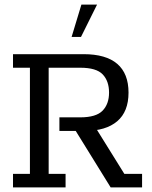

<svg xmlns="http://www.w3.org/2000/svg" viewBox="-20 -820 664 840"><path d="M36.9 0V-59.3H110.9V-523.7H36.9V-583H345.8Q443.6 -583 493 -540.6Q542.3 -498.2 542.3 -414.8Q542.3 -331.5 492.7 -289.4Q443 -247.3 351.9 -247.3H335.1L390 -274.8L524 -59.3H601.6V0H464.2L311.2 -247.3H239.9V-306.6H331.1Q400.4 -306.6 428.8 -335.8Q457.1 -365.1 457.1 -414.8Q457.1 -465.2 429.4 -494.4Q401.7 -523.7 331.1 -523.7H192.9V-59.3H266.9V0ZM293.3 -658.5 336.1 -799.8H404.6L334.4 -658.5Z"/></svg>

Font: Rokkitt SemiBold
Style: Regular
Weight: 600
Designer: Vernon Adams
Foundry: Vernon Adams
Version: Version 3.103